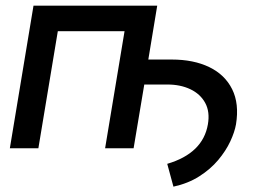

<svg xmlns="http://www.w3.org/2000/svg" viewBox="-20 -536 934 694"><path d="M548.3 -515.6 516.1 -320.8H600.6Q679.7 -320.8 736.3 -293.5Q793 -266.1 819.1 -213.6Q845.2 -161.1 833 -86.4Q828.1 -58.6 812.3 -24.7Q796.4 9.3 768.6 42.5Q740.7 75.7 700.4 101.3Q660.2 127 606.9 138.7L584.5 56.2Q713.4 18.1 731.4 -86.4Q739.3 -131.8 721.7 -164.1Q704.1 -196.3 668.2 -213.4Q632.3 -230.5 585.4 -230.5H501.5L462.9 0H359.9L430.2 -423.3H189L118.7 0H15.6L101.1 -515.6Z"/></svg>

Font: Inter Display Medium
Style: Italic
Weight: 500
Italic angle: -9.39999°
Designer: Rasmus Andersson
Foundry: rsms
Version: Version 4.000;git-a52131595